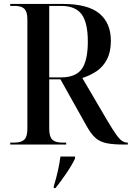

<svg xmlns="http://www.w3.org/2000/svg" viewBox="-20 -734 669 975"><path d="M32 0V-10H55Q88 -10 103.5 -25Q119 -40 119 -80V-636Q119 -675 103.5 -689.5Q88 -704 55 -704H32V-714H298Q426 -714 484.5 -665.5Q543 -617 543 -527Q543 -471 523.5 -433Q504 -395 470.5 -372.5Q437 -350 398 -338L523 -125Q552 -76 569.5 -51.5Q587 -27 600 -18.5Q613 -10 626 -10H629V0H609Q554 0 520.5 -7Q487 -14 464.5 -34Q442 -54 421 -92L287 -331H230V-80Q230 -40 245.5 -25Q261 -10 294 -10H316V0ZM290 -341Q364 -341 395 -383.5Q426 -426 426 -523Q426 -619 394.5 -661.5Q363 -704 290 -704H230V-341ZM253 212Q277 135 287 61H361V71Q345 105 317 146Q289 187 262 221H253Z"/></svg>

Font: Noto Serif Display SemiCondensed Medium
Style: Regular
Weight: 500
Width: 4
Designer: Monotype Design Team
Foundry: Monotype Imaging Inc.
Version: Version 2.009